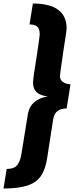

<svg xmlns="http://www.w3.org/2000/svg" viewBox="-38 -862 421 1092"><path d="M0 99Q41 99 59 78Q77 57 84 13L121 -216Q128 -256 157 -281Q186 -306 234 -314Q150 -321 150 -392Q150 -418 172 -550Q188 -658 188 -666Q188 -698 174 -710.5Q160 -723 130 -723L149 -842Q341 -842 341 -699Q341 -690 324 -582Q303 -441 303 -430Q303 -388 363 -382L341 -245Q275 -245 265 -187L230 38Q220 103 194 140Q168 177 117.5 193.5Q67 210 -18 210Z"/></svg>

Font: Exo
Style: Bold Italic
Weight: 700
Italic angle: -9°
Designer: Natanael Gama
Foundry: Natanael Gama
Version: Version 1.500; ttfautohint (v1.6)